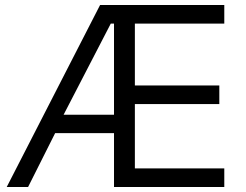

<svg xmlns="http://www.w3.org/2000/svg" viewBox="-20 -753 991 773"><path d="M93 0H7L383 -733H883V-658H523V-409H863V-334H523V-75H883V0H439V-217H202ZM426 -658 236 -291H439V-658Z"/></svg>

Font: IBM Plex Sans JP
Style: Regular
Weight: 400
Designer: Mike Abbink; Paul van der Laan; Pieter van Rosmalen; Wujin Sim; Yejin Wi; Jinhee Kim; Boomi Park; Yona Kim; Kichan Ma
Foundry: Sandoll Inc.
Version: Version 1.001